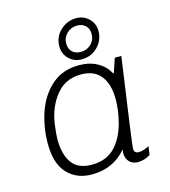

<svg xmlns="http://www.w3.org/2000/svg" viewBox="-112 -836 831 936"><g transform="rotate(-15 303.5 -368.0)"><path d="M463 -440H467L491 -511H524Q462 -79 462 -61Q462 -36 485 -36Q508 -36 538 -52L532 -9Q502 10 469 10Q442 10 426 -7Q410 -24 410 -52Q410 -57 412 -69Q346 10 237 10Q160 10 113.5 -40Q67 -90 67 -190Q67 -273 93 -348.5Q119 -424 174 -472.5Q229 -521 312 -521Q365 -521 404 -499.5Q443 -478 463 -440ZM125 -277Q118 -228 118 -197Q118 -122 149 -79Q180 -36 249 -36Q324 -36 368 -83.5Q412 -131 430 -210Q443 -265 443 -315Q443 -390 410 -432.5Q377 -475 310 -475Q232 -475 185 -418Q138 -361 125 -277ZM244 -634Q244 -682 278.5 -714Q313 -746 359 -746Q396 -746 422 -720.5Q448 -695 448 -658Q448 -611 415 -578Q382 -545 334 -545Q296 -545 270 -570.5Q244 -596 244 -634ZM412 -652Q412 -679 396 -694.5Q380 -710 353 -710Q323 -710 301.5 -689.5Q280 -669 280 -639Q280 -612 296 -596.5Q312 -581 340 -581Q370 -581 391 -601.5Q412 -622 412 -652Z"/></g></svg>

Font: Chivo Thin Italic
Style: Regular
Weight: 100
Italic angle: -8.05°
Designer: Hector Gatti
Foundry: Omnibus-Type
Version: Version 1.007